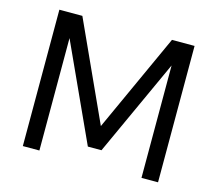

<svg xmlns="http://www.w3.org/2000/svg" viewBox="-100 -826 1078 952"><g transform="rotate(15 439.0 -350.0)"><path d="M670 -700H786V0H701V-577L474 -81H404L177 -577V0H92V-700H210L440 -196Z"/></g></svg>

Font: NT Somic
Style: Regular
Weight: 400
Designer: Ravid Balaliev — lead type designer, mastering
Michael Voronin — secret advisor, marketing
Ivan Kovalenko — best boy
Foundry: NT Type
Version: Version 0.7